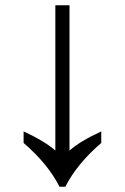

<svg xmlns="http://www.w3.org/2000/svg" viewBox="-20 -712 476 732"><path d="M207 0Q163 -87 70 -167V-211Q152 -173 191 -138V-692H245V-138Q284 -173 366 -211V-167Q273 -87 229 0Z"/></svg>

Font: malayalam25
Style: Book
Weight: 400
Designer: Jelle Bosma - Monotype Design Team
Foundry: Monotype Imaging Inc.
Version: Version 2.003